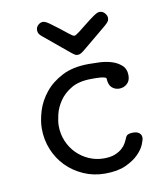

<svg xmlns="http://www.w3.org/2000/svg" viewBox="-75 -703 675 773"><g transform="rotate(-10 262.5 -316.5)"><path d="M123 -610Q123 -622 132 -630.5Q141 -639 152 -639Q161 -639 178 -627Q195 -615 213.5 -600.5Q232 -586 247 -574Q262 -562 267 -562Q273 -562 288.5 -574Q304 -586 322 -600.5Q340 -615 357 -627Q374 -639 383 -639Q396 -639 404.5 -629Q413 -619 413 -610Q413 -603 410.5 -597.5Q408 -592 396 -581.5Q384 -571 360 -551.5Q336 -532 293 -496Q289 -493 282.5 -488.5Q276 -484 268 -484H265Q262 -484 257.5 -486Q253 -488 241.5 -497.5Q230 -507 207 -526Q184 -545 143 -579Q136 -584 129.5 -591.5Q123 -599 123 -610ZM73 -216Q73 -249 85 -288Q97 -327 124.5 -361Q152 -395 196 -417.5Q240 -440 305 -440Q322 -440 347.5 -439Q373 -438 396.5 -431Q420 -424 437 -409Q454 -394 454 -367Q454 -345 440.5 -333Q427 -321 409 -321Q391 -321 378.5 -332.5Q366 -344 365 -370Q365 -373 358.5 -375Q352 -377 343 -378Q334 -379 323.5 -379Q313 -379 305 -379Q254 -379 222.5 -360.5Q191 -342 173 -315.5Q155 -289 148.5 -261.5Q142 -234 142 -216Q142 -182 154.5 -152.5Q167 -123 188.5 -101.5Q210 -80 238.5 -67.5Q267 -55 299 -55Q327 -55 345 -62.5Q363 -70 374 -80Q385 -90 390.5 -100Q396 -110 398 -115Q403 -130 411 -133.5Q419 -137 431 -137Q433 -137 439 -136.5Q445 -136 451 -133.5Q457 -131 461.5 -125Q466 -119 466 -109Q466 -103 458.5 -84Q451 -65 431.5 -45Q412 -25 378.5 -9.5Q345 6 293 6Q246 6 205.5 -12Q165 -30 135.5 -60Q106 -90 89.5 -130.5Q73 -171 73 -216Z"/></g></svg>

Font: CMU Typewriter Custom
Style: Regular
Weight: 500
Monospace: yes
Version: Version 0.7.0